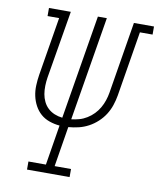

<svg xmlns="http://www.w3.org/2000/svg" viewBox="-83 -801 718 866"><g transform="rotate(10 276.0 -367.5)"><path d="M100 0V-37H180L210 -221Q186 -223 163 -231Q140 -239 123 -254Q106 -269 95 -289.5Q84 -310 79 -333Q74 -356 75 -381Q76 -406 80 -431L124 -698H71V-735H171L119 -425Q116 -406 115.5 -386.5Q115 -367 118 -349Q121 -331 129 -314.5Q137 -298 150 -286Q163 -274 180 -267Q197 -260 216 -258L295 -735H336L257 -258Q275 -260 293 -265Q311 -270 328 -280.5Q345 -291 358.5 -305Q372 -319 381.5 -335.5Q391 -352 397 -370Q403 -388 406 -406L460 -735H552V-698H494L445 -400Q441 -377 433.5 -354.5Q426 -332 413 -311.5Q400 -291 381.5 -274Q363 -257 341.5 -245.5Q320 -234 297 -228.5Q274 -223 250 -221L220 -37H295V0Z"/></g></svg>

Font: Iosevka Curly Slab XLtObl
Style: Regular
Weight: 200
Italic angle: -9°
Monospace: yes
Designer: Belleve Invis
Foundry: Belleve Invis
Version: Version 11.1.0; ttfautohint (v1.8.3)